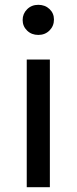

<svg xmlns="http://www.w3.org/2000/svg" viewBox="-20 -777 319 797"><path d="M91 -530H187V0H91ZM74 -694Q74 -720 92.5 -738.5Q111 -757 139 -757Q167 -757 185.5 -739.5Q204 -722 204 -696Q204 -669 185.5 -650.5Q167 -632 139 -632Q111 -632 92.5 -650Q74 -668 74 -694Z"/></svg>

Font: APTA Sans Medium
Style: Bold
Weight: 500
Version: Version 7.200